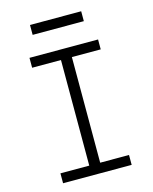

<svg xmlns="http://www.w3.org/2000/svg" viewBox="-133 -1001 865 1087"><g transform="rotate(-15 300.0 -457.0)"><path d="M99 0V-58H268V-677H99V-735H501V-677H332V-58H501V0ZM150 -856V-914H450V-856Z"/></g></svg>

Font: Iosevka Custom Light Extended
Style: Regular
Weight: 300
Width: 7
Monospace: yes
Designer: Belleve Invis
Foundry: Belleve Invis
Version: Version 11.2.4; ttfautohint (v1.8.4)